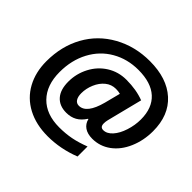

<svg xmlns="http://www.w3.org/2000/svg" viewBox="-188 -927 1231 1231"><g transform="rotate(45 428.0 -311.5)"><path d="M846.2 -410.2Q846.2 -325.7 814.9 -253.4Q783.7 -181.2 728.3 -140.6Q672.9 -100.1 604 -100.1Q561 -100.1 533.4 -118.9Q505.9 -137.7 498 -171.9H495.1Q470.7 -134.3 439.9 -117.2Q409.2 -100.1 368.2 -100.1Q306.2 -100.1 271.5 -138.9Q236.8 -177.7 236.8 -251Q236.8 -322.8 269.8 -386Q302.7 -449.2 361.3 -486.1Q419.9 -522.9 492.2 -522.9Q582.5 -522.9 651.9 -496.1L600.1 -291Q594.7 -269.5 590.8 -253.7Q586.9 -237.8 586.9 -222.2Q586.9 -189 615.2 -189Q647.5 -189 675.8 -220.2Q704.1 -251.5 720.9 -303.7Q737.8 -356 737.8 -408.2Q737.8 -512.2 677.5 -567.1Q617.2 -622.1 502 -622.1Q402.8 -622.1 323 -576.2Q243.2 -530.3 198.5 -446.3Q153.8 -362.3 153.8 -254.9Q153.8 -136.2 219.2 -69.1Q284.7 -2 402.8 -2Q460 -2 510 -11.7Q560.1 -21.5 618.2 -43.9V46.9Q505.9 90.8 391.1 90.8Q285.2 90.8 206.5 49.1Q127.9 7.3 86.4 -68.8Q44.9 -145 44.9 -244.1Q44.9 -380.4 103.8 -486.8Q162.6 -593.3 271.2 -653.6Q379.9 -713.9 514.2 -713.9Q669.4 -713.9 757.8 -634Q846.2 -554.2 846.2 -410.2ZM485.8 -434.1Q445.8 -434.1 414.8 -408.9Q383.8 -383.8 366 -342Q348.1 -300.3 348.1 -256.8Q348.1 -225.1 360.1 -207Q372.1 -189 394 -189Q462.9 -189 498 -320.8L525.9 -429.2Q508.3 -434.1 485.8 -434.1Z"/></g></svg>

Font: Zoram GWebM
Style: Bold Italic
Weight: 700
Italic angle: -12°
Foundry: Ascender Corporation
Version: Version 1.000